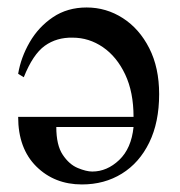

<svg xmlns="http://www.w3.org/2000/svg" viewBox="-20 -483 484 516"><path d="M407.7 -230Q407.7 -154.3 381.1 -99.9Q354.5 -45.4 307.6 -16.4Q260.7 12.7 200.2 12.7Q126.5 12.7 77.6 -35.6Q28.8 -84 28.8 -168.9H338.9Q338.9 -235.4 316.4 -283Q293.9 -330.6 256.6 -356.2Q219.2 -381.8 175.3 -381.8Q132.3 -382.8 100.3 -359.9Q68.4 -336.9 43.9 -275.4L28.8 -284.7Q36.1 -328.6 59.8 -369.6Q83.5 -410.6 122.3 -436.8Q161.1 -462.9 212.9 -462.9Q265.6 -462.9 310.1 -434.3Q354.5 -405.8 381.1 -353.5Q407.7 -301.3 407.7 -230ZM338.9 -141.6H131.3Q131.3 -92.8 148.7 -66.9Q166 -41 189 -31.5Q211.9 -22 228 -22Q267.6 -22 300.3 -53Q333 -84 338.9 -141.6Z"/></svg>

Font: BabelStone Roman
Style: Regular
Weight: 400
Designer: Walt Agee, Victor Gaultney, Peter Martin, Debbi Hosken, Becca Hirsbrunner (SIL); Andrew West (BabelStone)
Foundry: BabelStone
Version: Version 16.000